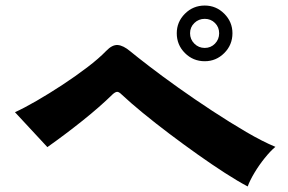

<svg xmlns="http://www.w3.org/2000/svg" viewBox="-20 -781 1040 693"><path d="M874 -108Q838 -127 791.5 -157Q745 -187 693.5 -223.5Q642 -260 591 -298.5Q540 -337 495.5 -373.5Q451 -410 419 -440Q409 -450 402.5 -449.5Q396 -449 387 -441Q340 -395 278 -345.5Q216 -296 151 -250L34 -376Q67 -391 112 -417Q157 -443 205 -474.5Q253 -506 295 -538Q337 -570 363 -597Q385 -620 405 -618.5Q425 -617 450 -596Q473 -577 518.5 -542Q564 -507 623 -465Q682 -423 746 -381Q810 -339 869 -304.5Q928 -270 974 -251Q956 -236 935.5 -210.5Q915 -185 898.5 -157.5Q882 -130 874 -108ZM719 -560Q677 -560 647.5 -589.5Q618 -619 618 -661Q618 -702 647.5 -731.5Q677 -761 719 -761Q760 -761 789.5 -731.5Q819 -702 819 -661Q819 -619 789.5 -589.5Q760 -560 719 -560ZM719 -608Q741 -608 756 -623.5Q771 -639 771 -661Q771 -683 756 -698Q741 -713 719 -713Q697 -713 681.5 -698Q666 -683 666 -661Q666 -639 681.5 -623.5Q697 -608 719 -608Z"/></svg>

Font: Zen Kaku Gothic New Black
Style: Regular
Weight: 900
Designer: Yoshimichi Ohira
Foundry: Positype
Version: Version 1.001